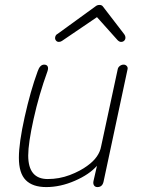

<svg xmlns="http://www.w3.org/2000/svg" viewBox="-20 -758 584 784"><path d="M220.2 -586.9Q212.9 -586.9 208.5 -592.5Q204.1 -598.1 205.1 -605Q206.5 -615.7 215.8 -620.1L371.1 -732.9Q377.4 -737.8 386.2 -737.8Q395.5 -737.8 399.9 -731.9L485.8 -620.1Q492.2 -612.3 492.2 -604Q492.2 -597.2 487.3 -592Q482.4 -586.9 474.1 -586.9Q467.3 -586.9 460 -594.2L376 -688L232.9 -590.8Q227.1 -586.9 220.2 -586.9ZM168.9 5.9Q113.3 5.9 85.2 -22.5Q57.1 -50.8 57.1 -113.8Q57.1 -174.3 80.8 -280.8Q104.5 -387.2 133.8 -466.8Q143.1 -494.1 160.2 -494.1Q170.9 -494.1 174.6 -486.8Q178.2 -479.5 173.8 -466.8Q139.2 -371.6 117.2 -272.2Q95.2 -172.9 95.2 -123Q95.2 -26.9 174.8 -26.9Q221.7 -26.9 264.9 -43.2Q308.1 -59.6 337.9 -82Q385.3 -116.2 393.1 -161.1L460.9 -476.1Q462.4 -483.4 469.5 -488.8Q476.6 -494.1 484.9 -494.1Q492.2 -494.1 497.3 -488.8Q502.4 -483.4 501 -476.1L402.8 -16.1Q397.9 5.9 377.9 5.9Q368.2 5.9 363.8 -1.2Q359.4 -8.3 361.8 -19L376 -81.1Q344.7 -45.4 285.6 -19.8Q226.6 5.9 168.9 5.9Z"/></svg>

Font: Comic Neue Light
Style: Italic
Weight: 300
Italic angle: -12°
Designer: Craig Rozynski
Foundry: Craig Rozynski
Version: Version 2.003;hotconv 1.0.109;makeotfexe 2.5.65596